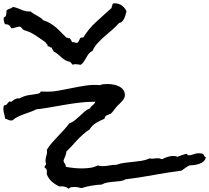

<svg xmlns="http://www.w3.org/2000/svg" viewBox="-120 -1195 1266 1162"><path d="M1126 -243.2Q1122.1 -226.6 1110.8 -217.3Q1099.6 -208 1085 -203.1Q1070.3 -198.2 1054.2 -196.3Q1038.1 -194.3 1025.4 -193.4Q1011.7 -186.5 1001 -178.2Q990.2 -169.9 978.5 -162.1Q892.6 -151.4 808.6 -135.7Q724.6 -120.1 638.7 -109.4Q627 -101.6 608.4 -99.1Q589.8 -96.7 569.8 -95.2Q549.8 -93.8 530.3 -90.3Q510.7 -86.9 496.1 -78.1Q432.6 -75.2 373 -56.6Q362.3 -59.6 351.1 -61.5Q339.8 -63.5 329.1 -63.5Q321.3 -63.5 311.5 -62Q301.8 -60.5 295.9 -52.7Q272.5 -71.3 240.2 -66.4Q213.9 -78.1 193.8 -95.7Q173.8 -113.3 163.1 -140.6Q164.1 -156.2 163.1 -164.6Q162.1 -172.9 149.4 -182.6Q149.4 -189.5 153.8 -193.4Q158.2 -197.3 159.2 -204.1Q155.3 -210.9 155.3 -220.7Q155.3 -237.3 161.1 -254.4Q167 -271.5 163.1 -288.1Q176.8 -310.5 194.3 -330.6Q211.9 -350.6 230 -369.6Q248 -388.7 266.1 -408.2Q284.2 -427.7 299.8 -449.2Q318.4 -455.1 333.5 -467.3Q348.6 -479.5 362.8 -493.2Q377 -506.8 391.6 -519.5Q406.2 -532.2 425.8 -540Q427.7 -545.9 432.1 -550.3Q436.5 -554.7 441.4 -558.6Q446.3 -562.5 450.7 -567.4Q455.1 -572.3 457 -579.1H448.2Q404.3 -579.1 360.4 -573.7Q316.4 -568.4 272.9 -561Q229.5 -553.7 186.5 -545.9Q143.6 -538.1 99.6 -533.2Q83 -524.4 63.5 -517.6Q43.9 -510.7 24.9 -503.9Q5.9 -497.1 -12.2 -488.3Q-30.3 -479.5 -43.9 -466.8Q-46.9 -465.8 -52.7 -465.8Q-63.5 -465.8 -71.3 -470.2Q-79.1 -474.6 -88.9 -476.6Q-90.8 -492.2 -95.2 -506.3Q-99.6 -520.5 -99.6 -536.1Q-99.6 -548.8 -95.7 -557.6Q-82 -557.6 -76.7 -566.4Q-71.3 -575.2 -60.5 -582Q-57.6 -579.1 -54.7 -579.1Q-49.8 -579.1 -45.9 -583Q-42 -586.9 -36.1 -590.8Q-30.3 -594.7 -22.5 -597.7Q-14.6 -600.6 -2 -599.6Q27.3 -615.2 53.2 -619.1Q79.1 -623 110.4 -627.9Q118.2 -629.9 121.1 -632.8Q124 -635.7 127.9 -641.6L148.4 -640.6Q190.4 -638.7 232.4 -646Q274.4 -653.3 315.9 -662.1Q357.4 -670.9 399.9 -677.2Q442.4 -683.6 485.4 -679.7Q496.1 -684.6 507.3 -685.5Q518.6 -686.5 530.3 -686.5Q545.9 -686.5 564.5 -683.6Q583 -680.7 599.1 -672.9Q615.2 -665 625.5 -651.9Q635.7 -638.7 635.7 -619.1Q635.7 -608.4 630.9 -599.6Q626 -590.8 619.1 -583Q612.3 -575.2 604.5 -567.9Q596.7 -560.5 589.8 -553.7Q579.1 -542 569.8 -528.8Q560.5 -515.6 547.9 -504.9Q541 -505.9 537.6 -502Q534.2 -498 527.3 -498Q514.6 -492.2 512.7 -476.6Q486.3 -465.8 461.9 -451.2Q437.5 -436.5 421.9 -411.1Q401.4 -398.4 383.3 -382.3Q365.2 -366.2 348.6 -348.6Q332 -331.1 315.9 -313Q299.8 -294.9 282.2 -278.3Q280.3 -263.7 275.4 -251Q270.5 -238.3 264.6 -224.6Q264.6 -213.9 271.5 -206.1Q278.3 -198.2 278.3 -185.5Q302.7 -180.7 326.7 -178.2Q350.6 -175.8 376 -175.8Q400.4 -175.8 424.8 -179.2Q449.2 -182.6 470.7 -193.4Q485.4 -189.5 501 -189.5Q522.5 -189.5 542.5 -193.8Q562.5 -198.2 583 -197.3Q607.4 -206.1 633.3 -209.5Q659.2 -212.9 684.6 -215.3Q710 -217.8 735.8 -221.7Q761.7 -225.6 786.1 -236.3Q799.8 -233.4 811.5 -235.4Q823.2 -237.3 836.9 -237.3Q846.7 -237.3 860.4 -231.4Q876 -239.3 893.1 -245.1Q910.2 -251 927.7 -251Q934.6 -251 941.4 -250Q948.2 -249 954.1 -246.1Q956.1 -247.1 963.9 -250Q971.7 -252.9 980.5 -255.9Q989.3 -258.8 997.1 -261.2Q1004.9 -263.7 1006.8 -263.7Q1014.6 -263.7 1014.2 -259.3Q1013.7 -254.9 1018.6 -254.9Q1035.2 -254.9 1050.8 -261.2Q1066.4 -267.6 1083 -267.6Q1089.8 -267.6 1095.7 -266.6Q1101.6 -265.6 1109.4 -263.7Q1113.3 -257.8 1116.2 -251.5Q1119.1 -245.1 1126 -243.2ZM645.5 -1126Q642.6 -1116.2 639.6 -1105Q636.7 -1093.8 631.8 -1083.5Q627 -1073.2 619.6 -1065.4Q612.3 -1057.6 600.6 -1055.7Q581.1 -1033.2 558.6 -1014.2Q536.1 -995.1 514.2 -976.1Q492.2 -957 472.2 -935.5Q452.1 -914.1 439.5 -886.7Q425.8 -880.9 417.5 -870.1Q409.2 -859.4 402.3 -846.7Q395.5 -834 387.7 -822.3Q379.9 -810.5 368.2 -802.7Q360.4 -803.7 352.5 -805.2Q344.7 -806.6 336.9 -806.6Q327.1 -806.6 319.3 -802.7Q317.4 -808.6 312.5 -811.5Q307.6 -814.5 305.7 -820.3Q288.1 -823.2 275.4 -830.6Q262.7 -837.9 252 -847.7Q241.2 -857.4 230 -867.2Q218.8 -877 204.1 -883.8Q202.1 -890.6 198.2 -895Q194.3 -899.4 193.4 -907.2H190.4Q183.6 -907.2 180.2 -911.6Q176.8 -916 168.9 -914.1Q168.9 -924.8 163.6 -928.2Q158.2 -931.6 155.3 -939.5Q131.8 -955.1 109.4 -971.2Q86.9 -987.3 61.5 -1000Q51.8 -1003.9 43 -1006.8L25.4 -1012.7Q18.6 -1015.6 13.7 -1022.9Q8.8 -1030.3 1 -1034.2Q-12.7 -1033.2 -25.4 -1028.8Q-38.1 -1024.4 -51.8 -1023.4Q-62.5 -1050.8 -89.8 -1047.9L-95.7 -1063.5Q-97.7 -1071.3 -97.7 -1080.1Q-97.7 -1086.9 -96.7 -1090.8Q-89.8 -1090.8 -86.9 -1095.2Q-84 -1099.6 -82.5 -1106.4Q-81.1 -1113.3 -81.1 -1120.6Q-81.1 -1127.9 -80.1 -1132.8Q-70.3 -1139.6 -60.1 -1142.6Q-49.8 -1145.5 -41 -1153.3Q-15.6 -1147.5 11.7 -1135.3Q39.1 -1123 64.5 -1126Q73.2 -1118.2 83 -1112.3L103.5 -1100.6Q114.3 -1094.7 124 -1088.4Q133.8 -1082 141.6 -1072.3Q165 -1065.4 183.6 -1054.2Q202.1 -1043 218.3 -1029.3Q234.4 -1015.6 249.5 -999.5Q264.6 -983.4 281.2 -967.8Q287.1 -967.8 291 -964.8Q294.9 -961.9 302.7 -963.9Q306.6 -958 310.1 -952.1Q313.5 -946.3 316.4 -939.5Q318.4 -939.5 319.3 -939.9Q320.3 -940.4 322.3 -940.4Q327.1 -940.4 332.5 -938Q337.9 -935.5 344.7 -935.5H347.7Q354.5 -941.4 357.9 -948.7Q361.3 -956.1 365.2 -963.9Q372.1 -969.7 383.8 -967.8Q416 -1020.5 461.9 -1062.5Q507.8 -1104.5 554.7 -1146.5Q556.6 -1153.3 558.6 -1161.6Q560.5 -1169.9 565.4 -1174.8H575.2Q599.6 -1174.8 618.7 -1160.6Q637.7 -1146.5 645.5 -1126Z"/></svg>

Font: RockSalt
Style: Regular
Weight: 400
Designer: Squid
Foundry: Font Diner, Inc DBA Sideshow
Version: Version 1.000